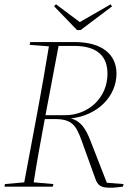

<svg xmlns="http://www.w3.org/2000/svg" viewBox="-20 -870 624 895"><path d="M118 -661 208 -654C192 -557 175 -459 157 -362L93 -20L3 -12L1 0H226L229 -12L137 -20C152 -117 170 -214 188 -311L189 -315H236C316 -315 335 -285 361 -213L423 -41C435 -5 449 5 494 5C513 5 528 3 553 0L556 -12L478 -18L402 -213C380 -270 357 -306 310 -318C434 -331 523 -420 523 -527C523 -617 455 -674 327 -674H121ZM325 -656C436 -656 481 -606 481 -526C481 -415 393 -333 283 -333H192L253 -656ZM241 -850 232 -841 339 -730H356L502 -840L496 -850L352 -767Z"/></svg>

Font: Source Serif 4 Display Light
Style: Italic
Weight: 300
Italic angle: -12°
Designer: Frank Grießhammer
Foundry: Adobe Systems Incorporated
Version: Version 4.004;hotconv 1.0.117;makeotfexe 2.5.65602